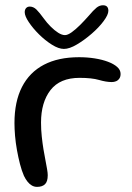

<svg xmlns="http://www.w3.org/2000/svg" viewBox="-20 -700 502 730"><path d="M121 10.5Q110 10.5 101 5.2Q92 0 84.5 -9.5Q77 -19 71 -31.5Q62.5 -51 56 -76.2Q49.5 -101.5 44.5 -129.2Q39.5 -157 37.2 -183.8Q35 -210.5 35 -232Q35 -313.5 63.5 -369.2Q92 -425 146.8 -453.8Q201.5 -482.5 280.5 -482.5Q312 -482.5 340.2 -478Q368.5 -473.5 390.5 -465.2Q412.5 -457 425.5 -445.5Q438.5 -434 438.5 -419Q438.5 -408 433.5 -401Q428.5 -394 421 -391Q413.5 -388 405 -388Q384 -388 356.5 -396Q329 -404 282.5 -404Q208 -404 172 -357.5Q136 -311 136 -234Q136 -206.5 138.8 -181Q141.5 -155.5 145.2 -132.8Q149 -110 152.8 -90.8Q156.5 -71.5 159 -57Q161.5 -42.5 161.5 -34Q161.5 -9.5 151 0.5Q140.5 10.5 121 10.5ZM223 -514Q203 -514 177.5 -530Q152 -546 128.5 -569.2Q105 -592.5 89.5 -615.8Q74 -639 74 -653.5Q74 -663.5 79.2 -669.2Q84.5 -675 93 -675Q107 -675 118.5 -663.8Q130 -652.5 147 -629Q158.5 -613 172.8 -598.8Q187 -584.5 201.2 -575.5Q215.5 -566.5 227 -566.5Q237.5 -566.5 252.8 -577.5Q268 -588.5 284.8 -605.2Q301.5 -622 316.5 -639Q335.5 -661.5 347 -670.8Q358.5 -680 371.5 -680Q392 -680 392 -659Q392 -644 374 -619.8Q356 -595.5 328.2 -571.5Q300.5 -547.5 272.2 -530.8Q244 -514 223 -514Z"/></svg>

Font: Gluten Light
Style: Regular
Weight: 300
Designer: Tyler Finck
Foundry: Etcetera Type Company
Version: Version 1.300